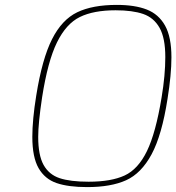

<svg xmlns="http://www.w3.org/2000/svg" viewBox="-20 -758 720 784"><path d="M112 -199Q112 -269 128 -368Q152 -518 192.5 -598Q233 -678 295.5 -708Q358 -738 457 -738Q531 -738 579.5 -719Q628 -700 654 -653.5Q680 -607 680 -524Q680 -453 664 -354Q641 -206 599 -128Q557 -50 495 -22Q433 6 336 6Q259 6 211 -10.5Q163 -27 137.5 -71.5Q112 -116 112 -199ZM640 -361Q655 -451 655 -525Q655 -603 631.5 -644.5Q608 -686 564.5 -701Q521 -716 452 -716Q362 -716 306 -688.5Q250 -661 212.5 -584.5Q175 -508 152 -361Q136 -255 136 -199Q136 -124 158 -84.5Q180 -45 223.5 -30.5Q267 -16 342 -16Q434 -16 489 -41.5Q544 -67 580 -141Q616 -215 640 -361Z"/></svg>

Font: Exo Thin
Style: Italic
Weight: 250
Italic angle: -9°
Designer: Natanael Gama
Foundry: Natanael Gama
Version: Version 1.500; ttfautohint (v1.6)